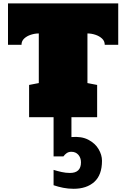

<svg xmlns="http://www.w3.org/2000/svg" viewBox="-20 -708 765 1160"><path d="M155.8 0V-194.8L214.4 -206.1V-505.9Q190.4 -505.9 166.3 -498Q142.1 -490.2 126 -475.1Q109.9 -460 109.9 -437.5H28.3V-687.5H694.3V-437.5H612.8Q612.8 -460 596.4 -475.1Q580.1 -490.2 556.2 -498Q532.2 -505.9 508.3 -505.9V-206.1L566.9 -194.8V0ZM424.8 432.6Q391.6 432.6 361.3 426.5Q331.1 420.4 303.7 411.1V318.4Q327.6 325.7 352.5 331.3Q377.4 336.9 402.8 336.9Q469.2 336.9 469.2 272.9Q469.2 245.6 453.4 227.3Q437.5 209 411.1 209Q394.5 209 382.8 217.3Q371.1 225.6 363.3 236.8H303.7V-5.4H411.6V120.1Q473.1 114.7 514.2 136.5Q555.2 158.2 575.7 193.1Q596.2 228 596.2 263.2Q596.2 349.1 549.8 390.9Q503.4 432.6 424.8 432.6Z"/></svg>

Font: Holtwood One SC
Style: Regular
Weight: 400
Designer: Vernon Adams
Foundry: Vernon Adams
Version: Version 1.100; ttfautohint (v1.8.4.7-5d5b)